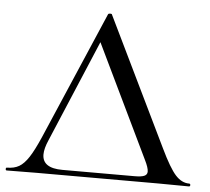

<svg xmlns="http://www.w3.org/2000/svg" viewBox="-53 -688 810 740"><g transform="rotate(5 352.0 -317.5)"><path d="M-1 -10Q27 -10 46 -21Q65 -32 83 -59.5Q101 -87 124 -140L336 -633Q338 -636 344 -636Q351 -636 351 -633L592 -136Q627 -63 651 -36.5Q675 -10 704 -10Q709 -10 709 -4.5Q709 1 704 1L585 0H113L-1 1Q-5 1 -5 -4.5Q-5 -10 -1 -10ZM541 -42Q541 -57 526 -87L316 -523L150 -130Q135 -96 135 -73Q135 -20 213 -20H492Q518 -20 529.5 -25Q541 -30 541 -42Z"/></g></svg>

Font: Cormorant Garamond Medium
Style: Regular
Weight: 500
Designer: Christian Thalmann (Catharsis Fonts)
Foundry: Catharsis Fonts
Version: Version 4.000